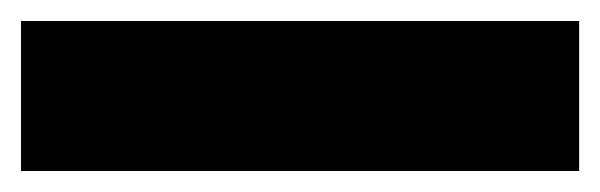

<svg xmlns="http://www.w3.org/2000/svg" viewBox="-20 11 572 183"><path d="M0 174V31H532V174Z"/></svg>

Font: Bricolage Grotesque 36pt ExtraBold
Style: Regular
Weight: 800
Designer: Mathieu Triay
Foundry: Atelier Triay
Version: Version 1.000;gftools[0.9.30]